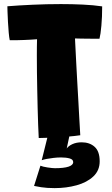

<svg xmlns="http://www.w3.org/2000/svg" viewBox="-20 -686 560 964"><path d="M254.5 258.5Q215 258.5 186.8 254Q158.5 249.5 151 247.5L183 146Q194 151 218.8 154.8Q243.5 158.5 256 158.5Q300.5 158.5 324 150.8Q347.5 143 347.5 128Q347.5 114.5 329.8 109.5Q312 104.5 287 104.5Q268 104.5 248.8 106.8Q229.5 109 214 112Q198.5 115 189.5 118.5L222.5 -14L332 -20L315 59.5Q324 46.5 344 37.5Q364 28.5 390 28.5Q430 28.5 455.2 51.2Q480.5 74 480.5 124Q480.5 170 448.5 200Q416.5 230 364.8 244.2Q313 258.5 254.5 258.5ZM29 -484Q26 -497 23.8 -522.2Q21.5 -547.5 20 -575.5Q18.5 -603.5 17.8 -625.5Q17 -647.5 17 -654.5Q72.5 -659 143 -662.2Q213.5 -665.5 286 -665.5Q342 -665.5 395.5 -663Q449 -660.5 493 -654Q493 -601 489 -556.8Q485 -512.5 479.5 -491.5Q470.5 -491.5 455.2 -491.5Q440 -491.5 421.8 -491.8Q403.5 -492 386.2 -492.2Q369 -492.5 356.5 -493Q357.5 -474.5 359.2 -440Q361 -405.5 363.2 -361.8Q365.5 -318 368.2 -270.2Q371 -222.5 373.5 -177Q376 -131.5 378 -94.2Q380 -57 381.5 -33.5Q383 -10 383 -7Q357.5 -3 317.8 0.2Q278 3.5 238.8 5.2Q199.5 7 174.5 7Q173 -22 171.5 -60.5Q170 -99 169 -143Q168 -187 167 -233Q166 -279 165.5 -323.5Q165 -368 165 -407Q165 -430.5 165.2 -451.2Q165.5 -472 166 -489Q150.5 -487.5 134 -486.8Q117.5 -486 100.2 -485.2Q83 -484.5 65.2 -484.2Q47.5 -484 29 -484Z"/></svg>

Font: Grandstander Thin Black
Style: Regular
Weight: 900
Version: Version 1.200